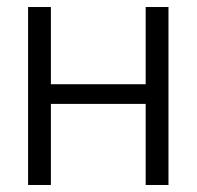

<svg xmlns="http://www.w3.org/2000/svg" viewBox="-20 -527 560 547"><path d="M395 0V-507H460V0ZM60 0V-507H125V0ZM96 -231V-287H422V-231Z"/></svg>

Font: TikTok Sans Light
Style: Regular
Weight: 300
Version: Version 4.000